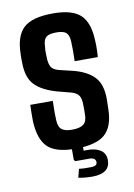

<svg xmlns="http://www.w3.org/2000/svg" viewBox="-85 -664 605 865"><g transform="rotate(-10 217.0 -231.5)"><path d="M213 9Q124 9 87 -27Q50 -63 46 -145Q46 -168 46 -188Q46 -208 47 -221H150Q149 -189 149 -168.5Q149 -148 150 -133Q151 -102 166 -90Q181 -78 213 -78Q249 -78 265.5 -90.5Q282 -103 282 -134Q283 -160 282 -183Q282 -208 273 -222Q264 -236 240 -243L175 -260Q109 -279 77 -312Q45 -345 44 -411Q43 -434 44 -453Q45 -536 84 -572.5Q123 -609 219 -609Q307 -609 344.5 -573.5Q382 -538 385 -457Q386 -449 386 -433.5Q386 -418 385.5 -403Q385 -388 384 -380H278Q279 -401 279 -428Q279 -455 278 -470Q277 -498 264.5 -510Q252 -522 219 -522Q185 -522 172 -510.5Q159 -499 158 -469Q157 -464 156.5 -453Q156 -442 157 -422Q157 -393 165.5 -376.5Q174 -360 202 -353L261 -339Q326 -323 358.5 -289Q391 -255 391 -188Q391 -176 390.5 -165.5Q390 -155 390 -142Q389 -62 349 -26.5Q309 9 213 9ZM268 146Q252 146 234.5 144.5Q217 143 203 140L213 101Q234 104 268 103Q296 103 296 85Q296 74 288 69Q280 64 268 64H203L197 58V-12H248V24H268Q303 24 325.5 39Q348 54 348 85Q348 145 268 146Z"/></g></svg>

Font: Big Shoulders Text
Style: Bold
Weight: 700
Designer: Patric King
Foundry: XO Type Co
Version: Version 1.000; ttfautohint (v1.8.2)